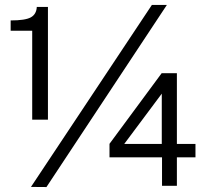

<svg xmlns="http://www.w3.org/2000/svg" viewBox="-20 -751 832 775"><path d="M110 -268V-627H23V-668.5Q82 -668.5 104.5 -681Q127 -693.5 128.5 -723H173.5V-268ZM653.5 -731 167.5 4 105 3.5 593 -731ZM632.5 -455.5H694V-170H769V-116H694V-1H634V-116H422V-170.5ZM481.5 -170H633V-373Z"/></svg>

Font: Public Sans
Style: Regular
Weight: 400
Designer: The Public Sans project authors (U.S. Web Design System). Libre Franklin designed by Pablo Impallari and Rodrigo Fuenzal
Version: Version 1.008; ttfautohint (v1.8.1) -l 8 -r 50 -G 200 -x 14 